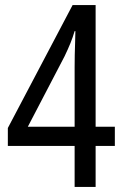

<svg xmlns="http://www.w3.org/2000/svg" viewBox="-20 -739 493 759"><path d="M275 -162H11V-233L267 -719H358V-238H434V-162H358V0H275ZM275 -238V-473Q275 -495 275.5 -522Q276 -549 277 -574Q278 -599 278 -616H275Q268 -592 258.5 -568.5Q249 -545 235 -516L90 -238Z"/></svg>

Font: Noto Sans Bengali Condensed
Style: Regular
Weight: 400
Width: 3
Designer: Jelle Bosma - Monotype Design Team
Foundry: Monotype Imaging Inc.
Version: Version 2.003